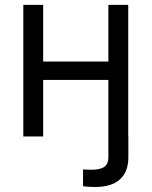

<svg xmlns="http://www.w3.org/2000/svg" viewBox="-20 -560 622 788"><path d="M370.1 207.5Q355 207.5 341.8 206.5Q328.6 205.6 320.8 204.1V135.3Q328.1 135.7 337.9 136.2Q347.7 136.7 353.5 136.7Q392.1 136.7 408.4 124.5Q424.8 112.3 424.8 85.4V0H506.8V85.4Q506.8 145 472.2 176.3Q437.5 207.5 370.1 207.5ZM443.8 -307.6V-231.9H137.2V-307.6ZM157.2 -540V0H75.7V-540ZM506.3 -540V0H424.8V-540Z"/></svg>

Font: V-Inter
Style: Regular-375
Weight: 375
Designer: Rasmus Andersson
Foundry: rsms
Version: Version 4.000;git-4146feb